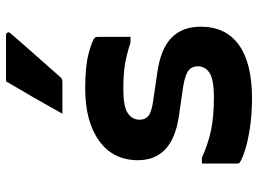

<svg xmlns="http://www.w3.org/2000/svg" viewBox="-130 -721 860 640"><g transform="rotate(-90 300.0 -401.0)"><path d="M294 -118Q355 -118 377 -132.5Q399 -147 399 -172Q399 -191 386 -202Q373 -213 334 -220L231 -235Q86 -257 86 -371Q86 -454 150.5 -500.5Q215 -547 325 -547Q399 -547 442 -535.5Q485 -524 494 -515Q497 -512 497 -506V-396H478Q435 -410 402 -415Q369 -420 324 -420Q266 -420 243.5 -405.5Q221 -391 221 -365Q221 -347 233.5 -336.5Q246 -326 280 -321L376 -307Q456 -296 493.5 -260Q531 -224 531 -162Q531 -78 470 -34.5Q409 9 293 9Q236 9 189.5 1.5Q143 -6 114 -16Q85 -26 77 -33Q75 -35 75 -40V-158H94Q141 -137 186 -127.5Q231 -118 294 -118ZM349 -811H502Q509 -811 511.5 -806Q514 -801 509 -796Q484 -767 462 -742Q440 -717 416.5 -690.5Q393 -664 364 -631Q358 -623 347 -623H241Q267 -670 294 -717Q321 -764 349 -811Z"/></g></svg>

Font: Recursive Mn Lnr St
Style: Bold
Weight: 700
Monospace: yes
Version: Version 1.079;hotconv 1.0.112;makeotfexe 2.5.65598; ttfautoh